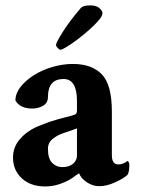

<svg xmlns="http://www.w3.org/2000/svg" viewBox="-20 -671 515 698"><path d="M144.5 6.8Q90.8 6.8 59.1 -22.9Q27.3 -52.7 27.3 -97.7Q27.3 -135.7 51.3 -164.1Q75.2 -192.4 111.3 -209Q125 -214.8 136.7 -219.2Q148.4 -223.6 158.2 -227.5Q195.3 -239.3 217.8 -244.6Q240.2 -250 251 -253.9Q259.8 -256.8 259.8 -268.6V-303.7Q259.8 -383.8 210.9 -383.8Q154.3 -383.8 154.3 -318.4Q154.3 -296.9 136.7 -286.6Q119.1 -276.4 97.7 -276.4Q52.7 -276.4 36.1 -305.7Q36.1 -331.1 54.2 -354.5Q72.3 -377.9 102.1 -397Q131.8 -416 169.4 -427.2Q207 -438.5 245.1 -438.5Q313.5 -438.5 350.1 -400.9Q386.7 -363.3 386.7 -264.6V-106.4Q386.7 -73.2 410.2 -73.2Q427.7 -73.2 443.4 -85.9Q450.2 -82 450.2 -71.3Q450.2 -45.9 443.4 -35.2Q429.7 -22.5 398.9 -8.3Q368.2 5.9 340.8 5.9Q317.4 5.9 295.9 -8.3Q274.4 -22.5 267.6 -41Q266.6 -41 256.8 -34.2Q247.1 -27.3 242.2 -23.4Q222.7 -10.7 197.3 -2Q171.9 6.8 144.5 6.8ZM206.1 -63.5Q231.4 -63.5 245.6 -75.7Q259.8 -87.9 259.8 -105.5V-204.1L209 -186.5Q188.5 -179.7 171.4 -166Q154.3 -152.3 154.3 -129.9Q154.3 -94.7 169.4 -79.1Q184.6 -63.5 206.1 -63.5ZM200.2 -490.2Q195.3 -490.2 189.5 -496.6Q183.6 -502.9 183.6 -507.8Q183.6 -515.6 208 -554.7Q232.4 -593.8 274.4 -642.6Q283.2 -651.4 307.6 -651.4Q330.1 -651.4 341.3 -641.6Q352.5 -631.8 352.5 -623Q352.5 -613.3 338.9 -597.2Q325.2 -581.1 304.2 -562.5Q283.2 -543.9 261.2 -527.3Q239.3 -510.7 222.2 -500.5Q205.1 -490.2 200.2 -490.2Z"/></svg>

Font: Crimson Text
Style: Bold
Weight: 700
Designer: Sebastian Kosch
Foundry: Sebastian Kosch
Version: Version 1.100